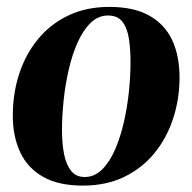

<svg xmlns="http://www.w3.org/2000/svg" viewBox="-20 -538 571 570"><path d="M304.5 -517.5Q377 -517.5 423 -491.8Q469 -466 491 -419.2Q513 -372.5 513 -308Q513 -244.5 494.2 -186.8Q475.5 -129 439 -84Q402.5 -39 349 -13Q295.5 13 225.5 13Q154 13 108 -13Q62 -39 40 -86Q18 -133 18 -194.5Q18 -260.5 37 -318.8Q56 -377 92.8 -421.8Q129.5 -466.5 182.8 -492Q236 -517.5 304.5 -517.5ZM300.5 -492Q271.5 -492 249 -470Q226.5 -448 210.2 -411.5Q194 -375 183.8 -330.2Q173.5 -285.5 168.8 -239Q164 -192.5 164 -152Q164 -113 170 -81.5Q176 -50 190.8 -31.2Q205.5 -12.5 231.5 -12.5Q260.5 -12.5 283 -34.8Q305.5 -57 321.5 -93.8Q337.5 -130.5 347.8 -175.5Q358 -220.5 362.8 -266.8Q367.5 -313 367.5 -353Q367.5 -391 362.8 -422.5Q358 -454 343.8 -473Q329.5 -492 300.5 -492Z"/></svg>

Font: Merriweather 144pt
Style: Bold Italic
Weight: 700
Italic angle: -7.8°
Version: Version 2.101